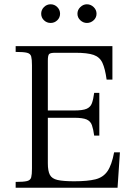

<svg xmlns="http://www.w3.org/2000/svg" viewBox="-20 -875 620 895"><path d="M53 0V-27Q90 -27 106 -31Q122 -35 125.5 -48.5Q129 -62 129 -89V-571Q129 -598 125.5 -611.5Q122 -625 106 -629Q90 -633 53 -633V-660H504V-504H477Q470 -555 457.5 -582Q445 -609 416.5 -619Q388 -629 331 -629H238Q215 -629 209 -623Q203 -617 203 -592V-360H325Q366 -360 384 -368Q402 -376 408.5 -394Q415 -412 419 -442H443V-243H419Q415 -273 408.5 -291.5Q402 -310 384 -318Q366 -326 325 -326H203V-114Q203 -78 212.5 -60Q222 -42 248.5 -36Q275 -30 326 -30Q388 -30 424.5 -39Q461 -48 481 -77Q501 -106 512 -165H539L528 0ZM385 -768Q368 -768 354.5 -780.5Q341 -793 341 -811Q341 -829 354.5 -842Q368 -855 385 -855Q403 -855 416.5 -842Q430 -829 430 -811Q430 -793 416.5 -780.5Q403 -768 385 -768ZM216 -768Q198 -768 185 -780.5Q172 -793 172 -811Q172 -829 185 -842Q198 -855 216 -855Q234 -855 247 -842Q260 -829 260 -811Q260 -793 247 -780.5Q234 -768 216 -768Z"/></svg>

Font: Frank Ruhl Libre Light
Style: Regular
Weight: 300
Designer: Yanek Iontef
Foundry: Fontef
Version: Version 6.003;gftools[0.9.30]